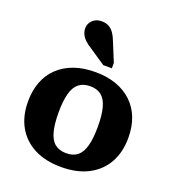

<svg xmlns="http://www.w3.org/2000/svg" viewBox="-149 -944 968 1070"><g transform="rotate(20 334.5 -408.5)"><path d="M632 -269Q632 -183 596.5 -120Q561 -57 494.5 -22.5Q428 12 335 12Q241 12 174.5 -22.5Q108 -57 72.5 -120Q37 -183 37 -269Q37 -334 57 -386Q77 -438 116 -475Q155 -512 210 -531.5Q265 -551 335 -551Q405 -551 459.5 -531.5Q514 -512 553 -475Q592 -438 612 -386Q632 -334 632 -269ZM218 -269Q218 -200 230 -155.5Q242 -111 268 -90.5Q294 -70 335 -70Q376 -70 401.5 -90.5Q427 -111 439 -155.5Q451 -200 451 -269Q451 -338 439 -382Q427 -426 401.5 -446.5Q376 -467 335 -467Q294 -467 268 -446.5Q242 -426 230 -382Q218 -338 218 -269ZM367 -746 413 -634V-602H362L264 -668Q244 -680 228.5 -694.5Q213 -709 205 -726Q197 -743 197 -761Q197 -789 217.5 -809Q238 -829 271 -829Q296 -829 314 -819Q332 -809 345 -790Q358 -771 367 -746Z"/></g></svg>

Font: Roboto Serif 20pt
Style: Bold
Weight: 700
Version: Version 1.008